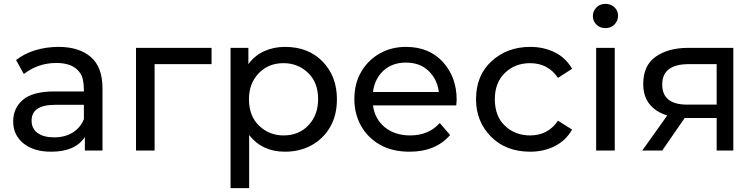

<svg xmlns="http://www.w3.org/2000/svg" viewBox="-20 -777 3899 991"><path d="M244 6Q154 6 101 -37Q48 -80 48 -150Q48 -219 98.5 -262Q149 -305 261 -305H413Q413 -345 406.5 -371.5Q400 -398 377 -419Q341 -452 271 -452Q177 -452 103 -395L63 -467Q106 -501 163 -518Q220 -535 282 -535Q388 -535 448.5 -483Q509 -431 509 -320V0H418V-70Q369 6 244 6ZM260 -68Q314 -68 354 -92Q394 -116 413 -162V-236H265Q143 -236 143 -154Q143 -114 173.5 -91Q204 -68 260 -68Z M778 0H682V-530H1072V-446H778Z M1266 194H1170V-530H1262V-446Q1296 -492 1345 -513.5Q1394 -535 1451 -535Q1572 -535 1645.5 -459Q1719 -383 1719 -265Q1719 -181 1683.5 -120.5Q1648 -60 1587.5 -27Q1527 6 1451 6Q1333 6 1266 -80ZM1443 -78Q1523 -78 1572.5 -131Q1622 -184 1622 -265Q1622 -351 1570 -401Q1518 -451 1443 -451Q1365 -451 1315 -398.5Q1265 -346 1265 -265Q1265 -178 1317.5 -128Q1370 -78 1443 -78Z M2094 6Q2004 6 1940.5 -30.5Q1877 -67 1843 -128.5Q1809 -190 1809 -265Q1809 -347 1845 -407.5Q1881 -468 1941 -501.5Q2001 -535 2075 -535Q2195 -535 2266 -457Q2337 -379 2337 -262L2335 -233H1905Q1915 -162 1966.5 -120Q2018 -78 2097 -78Q2192 -78 2250 -142L2303 -80Q2229 6 2094 6ZM2245 -302Q2237 -368 2192 -411Q2147 -454 2075 -454Q2005 -454 1959.5 -412.5Q1914 -371 1905 -302Z M2717 6Q2591 6 2514 -72Q2437 -150 2437 -265Q2437 -388 2517.5 -461.5Q2598 -535 2717 -535Q2786 -535 2843 -507Q2900 -479 2933 -422L2860 -375Q2809 -451 2716 -451Q2638 -451 2586 -400.5Q2534 -350 2534 -265Q2534 -177 2586.5 -127.5Q2639 -78 2716 -78Q2809 -78 2860 -154L2933 -108Q2900 -51 2843 -22.5Q2786 6 2717 6Z M3153 0H3057V-530H3153ZM3105 -632Q3076 -632 3058 -650.5Q3040 -669 3040 -694Q3040 -719 3058 -738Q3076 -757 3105 -757Q3133 -757 3151.5 -739.5Q3170 -722 3170 -696Q3170 -670 3152 -651Q3134 -632 3105 -632Z M3765 0H3679V-168H3514L3398 0H3295L3424 -181Q3365 -199 3332.5 -239.5Q3300 -280 3300 -344Q3300 -439 3364.5 -484.5Q3429 -530 3533 -530H3765ZM3679 -237V-446H3536Q3398 -446 3398 -341Q3398 -237 3527 -237Z"/></svg>

Font: Argentum Novus
Style: Regular
Weight: 400
Designer: Julieta Ulanovsky
Foundry: Julieta Ulanovsky
Version: Version 7.20;July 27, 2021;FontCreator 13.0.0.2683 64-bit